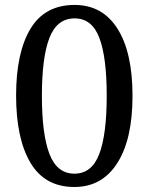

<svg xmlns="http://www.w3.org/2000/svg" viewBox="-20 -744 599 774"><path d="M44.9 -358.9Q44.9 -531.7 102.8 -627.9Q160.6 -724.1 280.8 -724.1Q392.6 -724.1 453.4 -628.7Q514.2 -533.2 514.2 -357.9Q514.2 -182.1 452.6 -86.2Q391.1 9.8 279.8 9.8Q160.6 9.8 102.8 -87.9Q44.9 -185.5 44.9 -358.9ZM410.2 -357.9Q410.2 -513.2 380.4 -591.6Q350.6 -669.9 280.8 -669.9Q210 -669.9 179.4 -591.6Q148.9 -513.2 148.9 -357.9Q148.9 -202.6 179.4 -123.3Q210 -43.9 279.8 -43.9Q350.1 -43.9 380.1 -123Q410.2 -202.1 410.2 -357.9Z"/></svg>

Font: Noto Serif Tamil
Style: Regular
Weight: 400
Designer: Indian Type Foundry
Foundry: Monotype Imaging Inc.
Version: Version 1.01